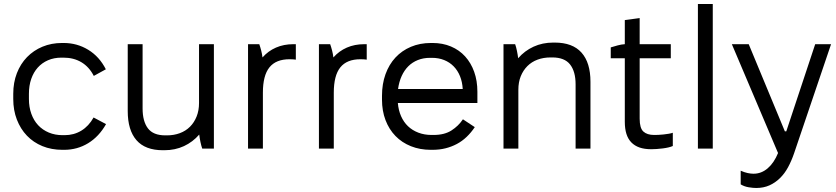

<svg xmlns="http://www.w3.org/2000/svg" viewBox="-20 -740 4163 956"><path d="M291 6H299Q365 6 419 -27Q473 -60 508 -122L446 -155Q422 -112 385 -89.5Q348 -67 302 -67H292Q254 -67 223 -80Q192 -93 170 -116.5Q148 -140 136 -173.5Q124 -207 124 -247V-273Q124 -314 135.5 -347Q147 -380 168 -403.5Q189 -427 219 -440Q249 -453 286 -453H296Q347 -453 385.5 -430Q424 -407 447 -362L507 -395Q475 -458 419.5 -492Q364 -526 297 -526H289Q236 -526 191.5 -507.5Q147 -489 114.5 -455.5Q82 -422 64 -375.5Q46 -329 46 -273V-247Q46 -191 64 -144.5Q82 -98 114 -64.5Q146 -31 191 -12.5Q236 6 291 6Z M791 8H798Q852 8 896 -12.5Q940 -33 972 -70Q974 -53 978 -33.5Q982 -14 987 0H1045V-520H971V-227Q971 -190 959 -160Q947 -130 926 -109Q905 -88 875.5 -77Q846 -66 811 -66H803Q743 -66 716.5 -101Q690 -136 690 -200V-520H616V-187Q616 -92 659.5 -42Q703 8 791 8Z M1215 0H1289V-279Q1289 -321 1297 -352.5Q1305 -384 1321.5 -404.5Q1338 -425 1363 -435Q1388 -445 1422 -445Q1430 -445 1439 -444.5Q1448 -444 1453 -443V-520H1441Q1393 -520 1354 -503Q1315 -486 1287 -454Q1285 -471 1280.5 -488.5Q1276 -506 1271 -520H1215Z M1568 0H1642V-279Q1642 -321 1650 -352.5Q1658 -384 1674.5 -404.5Q1691 -425 1716 -435Q1741 -445 1775 -445Q1783 -445 1792 -444.5Q1801 -444 1806 -443V-520H1794Q1746 -520 1707 -503Q1668 -486 1640 -454Q1638 -471 1633.5 -488.5Q1629 -506 1624 -520H1568Z M2125 6H2133Q2168 6 2198 -1.5Q2228 -9 2254.5 -23Q2281 -37 2303.5 -58.5Q2326 -80 2344 -107L2285 -146Q2263 -113 2228 -90.5Q2193 -68 2139 -68H2129Q2093 -68 2063 -79.5Q2033 -91 2011.5 -111.5Q1990 -132 1977 -161.5Q1964 -191 1961 -227H2357V-283Q2357 -338 2341 -382.5Q2325 -427 2296 -459Q2267 -491 2225.5 -508.5Q2184 -526 2134 -526H2126Q2071 -526 2026 -507Q1981 -488 1949 -453.5Q1917 -419 1899.5 -370.5Q1882 -322 1882 -263V-244Q1882 -188 1899.5 -142Q1917 -96 1949 -63Q1981 -30 2026 -12Q2071 6 2125 6ZM1962 -297Q1967 -333 1980 -361.5Q1993 -390 2013 -410Q2033 -430 2060.5 -441Q2088 -452 2121 -452H2131Q2164 -452 2191.5 -441Q2219 -430 2239 -409.5Q2259 -389 2270.5 -360.5Q2282 -332 2284 -297Z M2487 0H2561V-293Q2561 -331 2573 -360.5Q2585 -390 2606 -411Q2627 -432 2656.5 -443Q2686 -454 2722 -454H2730Q2791 -454 2818.5 -419Q2846 -384 2846 -320V0H2920V-333Q2920 -428 2875.5 -478Q2831 -528 2742 -528H2735Q2681 -528 2636.5 -507.5Q2592 -487 2560 -450Q2558 -467 2554 -486.5Q2550 -506 2545 -520H2487Z M3223 3Q3248 3 3280 -1Q3312 -5 3330 -13V-79Q3322 -76 3309.5 -74Q3297 -72 3284 -70.5Q3271 -69 3258.5 -68.5Q3246 -68 3237 -68Q3202 -68 3183.5 -85Q3165 -102 3165 -149V-450H3320V-520H3165V-650L3091 -640V-520Q3074 -519 3055.5 -514Q3037 -509 3021 -504V-450H3091V-134Q3091 -99 3099 -73.5Q3107 -48 3123.5 -31Q3140 -14 3164.5 -5.5Q3189 3 3223 3Z M3455 0H3529V-720H3455Z M3745 196Q3782 196 3811 183Q3840 170 3863.5 147Q3887 124 3904 92.5Q3921 61 3934 23L4118 -520H4039L3895 -86H3888L3708 -520H3624L3854 22Q3834 71 3802.5 98Q3771 125 3732 125Q3718 125 3702 121.5Q3686 118 3668 110V178Q3686 189 3708 192.5Q3730 196 3745 196Z"/></svg>

Font: Fixel Variable
Style: Regular
Weight: 100
Width: 3
Designer: AlfaBravo + MacPaw
Foundry: Kyrylo Tkachov, Marchela Mozhyna, Serhii Makarenko, Maria Weinstein, Zakhar Kryvoshyya
Version: Version 1.211